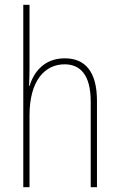

<svg xmlns="http://www.w3.org/2000/svg" viewBox="-20 -780 498 800"><path d="M103 -493V-760H77V0H103V-299C103 -447 169 -512 249 -512C314 -512 358 -469 358 -356V0H384V-360C384 -480 336 -537 250 -537C162 -537 120 -477 103 -422H101C102 -446 103 -463 103 -493Z"/></svg>

Font: Noto Sans Sinhala UI Condensed Thin
Style: Regular
Weight: 100
Width: 3
Designer: Jelle Bosma - Monotype Design Team
Foundry: Monotype Imaging Inc.
Version: Version 2.006